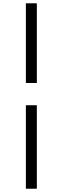

<svg xmlns="http://www.w3.org/2000/svg" viewBox="-20 -858 378 1157"><path d="M135.9 279.2V-223.8H202V279.2ZM202 -357.9H135.9V-838.1H202Z"/></svg>

Font: Source Han Serif JP VF
Style: Regular
Weight: 250
Designer: Ryoko NISHIZUKA 西塚涼子 (kana & ideographs); Frank Grießhammer (Latin, Greek & Cyrillic); Wenlong ZHANG 张文龙 (bopomofo); San
Foundry: Adobe
Version: Version 2.001;hotconv 1.1.0;makeotfexe 2.6.0